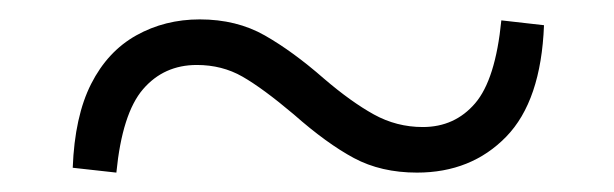

<svg xmlns="http://www.w3.org/2000/svg" viewBox="-20 -480 633 198"><path d="M314 -399Q342 -375 365.5 -362Q389 -349 416 -349Q449 -349 470 -373.5Q491 -398 497 -459L541 -454Q538 -376 502 -339Q466 -302 410 -302Q373 -302 345 -317Q317 -332 283 -362Q251 -389 230 -401Q209 -413 183 -413Q149 -413 127.5 -388Q106 -363 100 -302L55 -307Q57 -360 74 -393.5Q91 -427 120.5 -443.5Q150 -460 186 -460Q224 -460 253 -443.5Q282 -427 314 -399Z"/></svg>

Font: Noto Serif SC ExtraLight SemiBold
Style: Regular
Weight: 600
Version: Version 2.002-H1;hotconv 1.1.0;makeotfexe 2.6.0